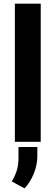

<svg xmlns="http://www.w3.org/2000/svg" viewBox="-20 -782 307 1059"><path d="M204.6 0H62V-761.7H204.6ZM186 79.6Q186 127 166.3 175.8Q146.5 224.6 115.2 256.8L44.9 218.8Q63.5 188 72.8 157.5Q82 127 82 86.4V28.8H186Z"/></svg>

Font: Roboto Web
Style: Bold
Weight: 700
Designer: Google
Version: Version 1.200310; 2013